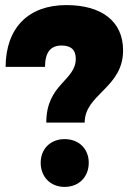

<svg xmlns="http://www.w3.org/2000/svg" viewBox="-20 -727 526 755"><path d="M2 -464H157C157 -521 179 -548 222 -548C258 -548 278 -532 278 -496C278 -409 162 -397 162 -245H313C313 -357 464 -381 464 -529C464 -643 380 -707 241 -707C91 -707 3 -617 2 -464ZM234 -180C179 -180 140 -142 140 -87C140 -31 179 8 234 8C290 8 329 -31 329 -87C329 -142 290 -180 234 -180Z"/></svg>

Font: Montserrat ExtraBold
Style: Regular
Weight: 800
Designer: Julieta Ulanovsky
Foundry: Julieta Ulanovsky
Version: Version 4.000